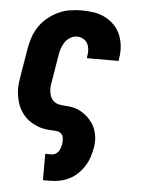

<svg xmlns="http://www.w3.org/2000/svg" viewBox="-53 -570 606 827"><g transform="rotate(5 250.0 -156.5)"><path d="M164 215V101H193Q201 101 208.5 96.5Q216 92 221 85Q226 78 228.5 70Q231 62 233 54Q235 41 233.5 27.5Q232 14 222.5 6.5Q213 -1 199.5 -1.5Q186 -2 172.5 -3Q159 -4 146.5 -6.5Q134 -9 122.5 -13.5Q111 -18 100 -24Q89 -30 79.5 -37.5Q70 -45 62 -54.5Q54 -64 47.5 -74.5Q41 -85 36.5 -96.5Q32 -108 29 -120.5Q26 -133 24.5 -145.5Q23 -158 23 -171.5Q23 -185 25 -198Q27 -211 29 -225L49 -345Q53 -369 61.5 -394Q70 -419 85 -441Q100 -463 121.5 -480.5Q143 -498 167 -509Q191 -520 216.5 -524Q242 -528 267 -528Q294 -528 320 -524Q346 -520 368.5 -508.5Q391 -497 408.5 -479Q426 -461 435.5 -438Q445 -415 447.5 -388.5Q450 -362 445 -335L444 -325H307V-329Q310 -344 309.5 -359Q309 -374 303 -386.5Q297 -399 284.5 -406.5Q272 -414 257 -414Q242 -414 227.5 -405.5Q213 -397 204.5 -384Q196 -371 191 -356Q186 -341 184 -326L164 -206Q161 -191 161.5 -177Q162 -163 166.5 -150Q171 -137 181 -128Q191 -119 204.5 -116Q218 -113 232.5 -112.5Q247 -112 260.5 -109.5Q274 -107 287 -101.5Q300 -96 311 -88.5Q322 -81 331.5 -71.5Q341 -62 349 -51.5Q357 -41 362 -28.5Q367 -16 370 -2.5Q373 11 373 25.5Q373 40 371 54Q367 75 360.5 96Q354 117 342 136Q330 155 313.5 171Q297 187 276.5 197Q256 207 235 211Q214 215 193 215Z"/></g></svg>

Font: Iosevka Term Curly Heavy
Style: Italic
Weight: 900
Italic angle: -9°
Designer: Belleve Invis
Foundry: Belleve Invis
Version: Version 32.3.0